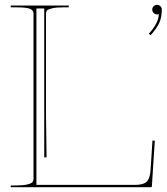

<svg xmlns="http://www.w3.org/2000/svg" viewBox="-20 -783 697 803"><path d="M656.7 -742.7Q656.7 -710.4 646 -687Q635.3 -663.6 609.9 -635.7L602.5 -642.1Q644 -687.5 644 -724.1H643.6Q640.6 -722.7 636.7 -722.7Q628.4 -722.7 622.6 -728.5Q616.7 -734.4 616.7 -742.7Q616.7 -751 622.6 -756.8Q628.4 -762.7 636.7 -762.7Q645 -762.7 650.9 -756.8Q656.7 -751 656.7 -742.7ZM24.9 -759.8H267.6V-752.4H247.6Q215.3 -752.4 198 -748.3Q180.7 -744.1 176.5 -739Q172.4 -733.9 172.4 -725.1V-300.3L174.8 -125H165V-747.6H132.3V-9.8H545.9Q579.6 -9.8 593.3 -22.9Q606.9 -36.1 609.4 -68.4L617.7 -195.3L627.4 -194.3L615.2 -4.4Q615.2 0 609.9 0H24.9V-7.3H44.9Q77.1 -7.3 94.5 -11.7Q111.8 -16.1 116 -21.5Q120.1 -26.9 120.1 -35.2V-726.6Q120.1 -739.7 105.5 -746.1Q90.8 -752.4 44.9 -752.4H24.9Z"/></svg>

Font: ZnikomitNo25
Style: Regular
Weight: 100
Designer: gluk
Foundry: gluk
Version: Version 0.56